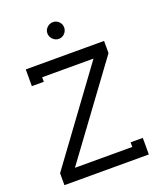

<svg xmlns="http://www.w3.org/2000/svg" viewBox="-158 -972 887 1069"><g transform="rotate(-20 285.5 -437.5)"><path d="M286.1 -875Q306.2 -875 320.6 -860.6Q335 -846.2 335 -826.2Q335 -805.7 320.6 -790.8Q306.2 -775.9 286.1 -775.9Q266.1 -775.9 251 -791Q235.8 -806.2 235.8 -826.2Q235.8 -846.2 250.7 -860.6Q265.6 -875 286.1 -875ZM36.1 -70.8 429.2 -606.9H125V-580.1H54.2V-679.2H518.1V-606.9L124 -70.8H463.9V-98.1H536.1V0H36.1Z"/></g></svg>

Font: Rawengulk
Style: Bold
Weight: 700
Version: Version 0.92